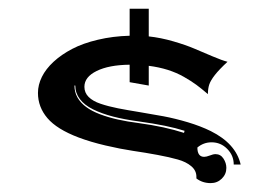

<svg xmlns="http://www.w3.org/2000/svg" viewBox="-20 -547 631 432"><path d="M65.4 -337.9Q65.4 -356 74.2 -373.9Q83 -391.8 100.6 -408.1Q118.2 -424.3 142.5 -437Q166.7 -449.7 200.3 -457.6Q233.9 -465.6 271.7 -466.6V-527.3H314.7V-465.1Q341.6 -462.2 369.9 -454Q398.2 -445.8 417.5 -437.5Q436.8 -429.2 458.3 -420.2Q479.7 -411.1 491.9 -408Q473.1 -390.6 463.5 -378.3Q453.9 -366 450.8 -356.8Q447.8 -347.7 447.8 -335.2Q433.6 -347.4 421.9 -356.1Q410.2 -364.7 393.7 -374.1Q377.2 -383.5 357.4 -389.8Q337.6 -396 314.7 -398.9V-354.5Q295.2 -358.2 271.7 -362.1V-401.4Q225.1 -400.9 197.5 -387.3Q169.9 -373.8 169.9 -351.6Q169.9 -338.4 179.4 -328.9Q189 -319.3 206.4 -313.5Q223.9 -307.6 245.6 -303.3Q267.3 -299.1 294.4 -294.7Q321.5 -290.3 347.7 -285.4Q373.8 -280.5 402.7 -271.9Q431.6 -263.2 454.3 -252Q510.7 -223.9 521.5 -176.8H505.9Q505.9 -197.3 491.2 -212Q476.6 -226.8 456.1 -226.8Q438 -226.8 424.1 -215.1Q424.1 -194.3 439.2 -194.1Q444.3 -194.1 452 -197.1Q459.7 -200.2 464.8 -200.2Q476.3 -200.2 482.8 -190.2Q489.3 -180.2 489.3 -169.2Q489.3 -155 479 -145Q468.8 -135 454.1 -135Q435.5 -135 421.9 -145.5V-149.4Q421.9 -163.3 410.3 -173.1Q398.7 -182.9 380.1 -188.1Q361.6 -193.4 334.1 -198.5Q306.6 -203.6 279.1 -207.6Q251.5 -211.7 217.7 -219.6Q183.8 -227.5 156.5 -237.8Q107.9 -256.3 86.7 -281.2Q65.4 -306.2 65.4 -337.9ZM147.5 -354.5Q147.5 -339.6 154.5 -327.4Q161.6 -315.2 174 -306.2Q186.3 -297.1 204.8 -290Q223.4 -283 244.6 -278.2Q265.9 -273.4 292.5 -270Q351.1 -262 394 -248L395.3 -252.7Q357.2 -264.9 293 -273.7Q260 -278.1 234.5 -284.7Q209 -291.3 189.5 -300.9Q169.9 -310.5 159.7 -324.1Q149.4 -337.6 149.4 -354.5Z"/></svg>

Font: AgreloyInT3
Style: Medium
Weight: 400
Designer: gluk
Foundry: gluk
Version: Version 0.27